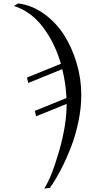

<svg xmlns="http://www.w3.org/2000/svg" viewBox="-20 -806 533 1114"><path d="M61 -771.5 85.9 -786.1Q166 -775.9 235.6 -725.8Q305.2 -675.8 351.8 -602.5Q398.4 -529.3 425 -438.7Q451.7 -348.1 451.7 -255.4Q451.7 -180.7 435.1 -100.6Q418.5 -20.5 391.1 49.6Q363.8 119.6 333.3 178.2Q302.7 236.8 269.5 284.2L236.8 288.1Q279.8 220.7 323.2 69.6Q366.7 -81.5 366.7 -203.1L189.5 -131.3L182.1 -162.6L365.7 -237.3Q361.8 -323.2 341.3 -404.8L144 -324.7L136.7 -356L333.5 -436Q297.4 -559.1 228.5 -649.4Q159.7 -739.7 61 -771.5Z"/></svg>

Font: Flanker
Style: Italic
Weight: 400
Italic angle: -12°
Designer: Flanker
Version: Version 2.027